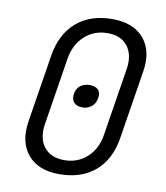

<svg xmlns="http://www.w3.org/2000/svg" viewBox="-84 -810 767 889"><g transform="rotate(10 300.0 -365.0)"><path d="M254 10Q155 10 106 -48.5Q57 -107 72 -205L123 -525Q140 -628 205 -684Q270 -740 373 -740Q473 -740 522 -681.5Q571 -623 555 -525L504 -205Q488 -102 423 -46Q358 10 254 10ZM266 -58Q329 -58 373 -98.5Q417 -139 427 -205L478 -525Q488 -591 457 -631.5Q426 -672 363 -672Q299 -672 255 -631.5Q211 -591 200 -525L149 -205Q139 -139 170.5 -98.5Q202 -58 266 -58ZM306 -313Q280 -313 266.5 -327.5Q253 -342 257 -368Q261 -394 279 -407.5Q297 -421 323 -421Q349 -421 362.5 -407.5Q376 -394 371 -368Q367 -342 349 -327.5Q331 -313 306 -313Z"/></g></svg>

Font: JetBrains Mono NL Light
Style: Italic
Weight: 300
Italic angle: -9°
Designer: Philipp Nurullin, Konstantin Bulenkov
Foundry: JetBrains
Version: Version 2.304; ttfautohint (v1.8.4.7-5d5b)